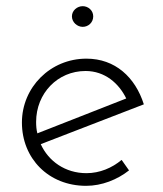

<svg xmlns="http://www.w3.org/2000/svg" viewBox="-20 -594 527 622"><path d="M248 -507C266 -507 282 -521 282 -541C282 -560 266 -574 248 -574C230 -574 213 -560 213 -541C213 -522 230 -507 248 -507ZM260 -33C191 -33 137 -72 112 -127L446 -256C418 -344 353 -404 260 -404C143 -404 51 -311 51 -197C51 -81 137 8 259 8C310 8 360 -12 398 -42L374 -76C343 -50 303 -33 260 -33ZM257 -364C320 -364 365 -324 389 -275L101 -162C98 -174 97 -186 97 -199C97 -292 167 -364 257 -364Z"/></svg>

Font: Sulaf Light
Style: Regular
Weight: 300
Designer: Bandar Raffah (Arabic) and Santiago Orozco (Latin)
Foundry: Caramella and Typemade
Version: Version 1.005;PS 001.005;hotconv 1.0.88;makeotf.lib2.5.64775